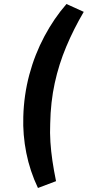

<svg xmlns="http://www.w3.org/2000/svg" viewBox="-20 -741 437 956"><path d="M169 195Q129 111 111 20.5Q93 -70 96 -160Q99 -268 126 -369Q153 -470 201 -560Q249 -650 311 -721L397 -682Q347 -597 310 -509Q273 -421 252.5 -327Q232 -233 230 -126Q228 -79 231 -33.5Q234 12 241 59.5Q248 107 259 161Z"/></svg>

Font: Nunito Sans 11pt
Style: Bold Italic
Weight: 700
Italic angle: -9°
Version: Version 3.101;gftools[0.9.27]